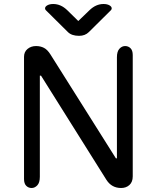

<svg xmlns="http://www.w3.org/2000/svg" viewBox="-20 -939 783 959"><path d="M100 -45V-655Q100 -680 117.5 -694.5Q135 -709 160 -709Q182 -709 199.5 -700Q217 -691 232 -667L559 -148H564V-653Q564 -682 576.5 -695.5Q589 -709 605 -709Q621 -709 632 -698Q643 -687 643 -664V-58Q643 -30 626.5 -15Q610 0 585 0Q538 0 512 -40L185 -561H179V-56Q179 -27 166.5 -13.5Q154 0 138 0Q122 0 111 -11Q100 -22 100 -45ZM497 -919Q515 -919 526.5 -912.5Q538 -906 538 -897Q538 -892 534 -888L424 -779Q405 -760 375 -760Q338 -760 319 -779L209 -888Q205 -892 205 -897Q205 -906 216.5 -912.5Q228 -919 246 -919Q284 -919 316 -888L371 -834L427 -888Q459 -919 497 -919Z"/></svg>

Font: Marmelad for Arash.Academy
Style: Regular
Weight: 400
Designer: Manvel Shmavonyan
Foundry: Cyreal
Version: Version 1.110;Glyphs 3.2 (3202)